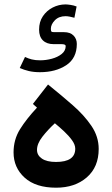

<svg xmlns="http://www.w3.org/2000/svg" viewBox="-20 -874 521 892"><path d="M284.7 -853.5Q292.5 -853.5 307.6 -851.3Q322.8 -849.1 335.9 -843.8L325.7 -791.5Q315.9 -794.4 304.4 -796.6Q293 -798.8 284.7 -798.8Q253.4 -798.8 234.9 -779.8Q216.3 -760.7 216.3 -740.2Q216.3 -730.5 218.8 -727.5Q221.2 -724.6 231.9 -724.6H277.3Q306.2 -724.6 321.5 -709Q336.9 -693.4 336.9 -669.9Q336.9 -603.5 287.6 -571Q238.3 -538.6 165.5 -538.6Q137.2 -538.6 114.3 -543.9Q91.3 -549.3 71.8 -558.1L96.2 -609.4Q110.4 -602.5 127 -598.1Q143.6 -593.8 166.5 -593.8Q193.4 -593.8 220.7 -601.1Q248 -608.4 266.6 -623.3Q285.2 -638.2 285.2 -660.2Q285.2 -668.9 265.6 -668.9H229.5Q197.3 -668.9 179.4 -686.3Q161.6 -703.6 161.6 -736.3Q161.6 -772.5 179.2 -798.6Q196.8 -824.7 224.9 -839.1Q252.9 -853.5 284.7 -853.5ZM151.9 -374 132.8 -391.1 203.1 -481.4Q263.7 -432.6 317.4 -385.7Q371.1 -338.9 404.8 -289.1Q438.5 -239.3 438.5 -182.1Q438.5 -98.1 383.3 -50Q328.1 -2 240.7 -2Q146 -2 94.5 -48.6Q43 -95.2 43 -166Q43 -225.6 73 -273.7Q103 -321.8 151.9 -374ZM329.6 -183.1Q329.6 -201.7 314.7 -222.4Q299.8 -243.2 277.8 -263.7Q255.9 -284.2 234.9 -301.3Q202.1 -271 177 -238.8Q151.9 -206.5 151.9 -177.7Q151.9 -152.8 174.6 -137.2Q197.3 -121.6 240.2 -121.6Q329.6 -121.6 329.6 -183.1Z"/></svg>

Font: Vazirmatn UI SemiBold
Style: Regular
Weight: 600
Designer: Saber Rastikerdar
Foundry: Saber Rastikerdar
Version: Version 33.003